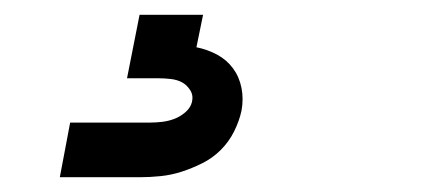

<svg xmlns="http://www.w3.org/2000/svg" viewBox="-20 -20 590 260"><path d="M61 220 75 146H183Q191 146 199.5 145Q208 144 216 141Q224 138 231 132Q238 126 240 118Q242 109 237.5 102Q233 95 226.5 91.5Q220 88 211.5 87Q203 86 195 86H152L169 0H255L246 44Q261 47 274 54Q287 61 295.5 72.5Q304 84 307 99Q310 114 307 130Q304 144 297 158Q290 172 279 183Q268 194 254 201Q240 208 226 212.5Q212 217 197.5 218.5Q183 220 169 220Z"/></svg>

Font: Lode Dark
Style: Bold Italic
Weight: 700
Italic angle: -11°
Monospace: yes
Designer: Belleve Invis
Foundry: Belleve Invis
Version: Version 29.2.0; ttfautohint (v1.8.3)